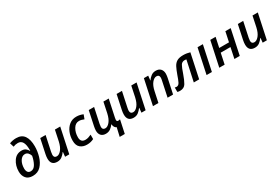

<svg xmlns="http://www.w3.org/2000/svg" viewBox="100 -2102 5284 3628"><g transform="rotate(-30 2742.5 -288.5)"><path d="M239 10Q350 10 418 -62.5Q486 -135 517.5 -243Q549 -351 549 -458Q549 -604 493.5 -686Q438 -768 317 -768Q277 -768 238 -760Q199 -752 171 -740L198 -651Q245 -672 300 -672Q431 -672 431 -456Q431 -451 431 -442.5Q431 -434 430 -426H427Q409 -462 376.5 -487.5Q344 -513 289 -513Q175 -513 110.5 -417.5Q46 -322 46 -195Q46 -105 94 -47.5Q142 10 239 10ZM248 -86Q204 -86 183.5 -116Q163 -146 163 -193Q163 -292 205 -358Q247 -424 310 -424Q350 -424 376 -397Q402 -370 415 -329Q398 -234 357 -160Q316 -86 248 -86Z M774 10Q835 10 877.5 -23.5Q920 -57 950 -100H955L945 0H1036L1151 -541H1035L987 -312Q963 -202 914.5 -143.5Q866 -85 816 -85Q754 -85 754 -150Q754 -172 762 -212L832 -541H715L649 -229Q638 -176 638 -134Q638 10 774 10Z M1421 10Q1467 10 1503.5 0.5Q1540 -9 1571 -25V-121Q1539 -106 1507.5 -95.5Q1476 -85 1440 -85Q1338 -85 1338 -197Q1338 -298 1384 -376.5Q1430 -455 1508 -455Q1540 -455 1566.5 -447Q1593 -439 1616 -429L1650 -520Q1619 -534 1582.5 -542.5Q1546 -551 1504 -551Q1415 -551 1351.5 -501Q1288 -451 1254 -369Q1220 -287 1220 -190Q1220 -86 1277 -38Q1334 10 1421 10Z M2026 191H2137L2198 -94Q2173 -87 2158 -87Q2123 -87 2123 -122Q2123 -138 2129 -165L2209 -541H2093L2045 -312Q2021 -202 1972.5 -143.5Q1924 -85 1874 -85Q1812 -85 1812 -150Q1812 -172 1820 -212L1890 -541H1773L1707 -229Q1702 -204 1698.5 -179.5Q1695 -155 1695 -134Q1695 -66 1731 -28Q1767 10 1832 10Q1891 10 1934 -20.5Q1977 -51 2006 -93H2010Q2018 -15 2069 4Z M2440 10Q2501 10 2543.5 -23.5Q2586 -57 2616 -100H2621L2611 0H2702L2817 -541H2701L2653 -312Q2629 -202 2580.5 -143.5Q2532 -85 2482 -85Q2420 -85 2420 -150Q2420 -172 2428 -212L2498 -541H2381L2315 -229Q2304 -176 2304 -134Q2304 10 2440 10Z M2861 2H2980L3029 -228Q3052 -338 3100 -396Q3148 -454 3198 -454Q3259 -454 3259 -392Q3259 -368 3250 -328L3180 2H3300L3368 -318Q3372 -340 3375.5 -363Q3379 -386 3379 -407Q3379 -474 3342.5 -513Q3306 -552 3239 -552Q3178 -552 3135 -518.5Q3092 -485 3062 -442H3060L3071 -542H2977Z M3450 8Q3541 8 3581 -60Q3621 -128 3660 -241Q3698 -355 3726 -403.5Q3754 -452 3815 -452Q3832 -452 3850 -448L3753 0H3870L3982 -526Q3954 -535 3916 -541.5Q3878 -548 3836 -548Q3748 -548 3698.5 -519Q3649 -490 3618.5 -431Q3588 -372 3556 -282Q3525 -190 3500 -140.5Q3475 -91 3431 -91Q3411 -91 3394 -98V-1Q3417 8 3450 8Z M4032 0 4147 -541H4263L4148 0Z M4309 0 4425 -541H4541L4495 -324H4708L4754 -541H4870L4756 0H4639L4688 -233H4475L4426 0Z M5085 10Q5146 10 5188.5 -23.5Q5231 -57 5261 -100H5266L5256 0H5347L5462 -541H5346L5298 -312Q5274 -202 5225.5 -143.5Q5177 -85 5127 -85Q5065 -85 5065 -150Q5065 -172 5073 -212L5143 -541H5026L4960 -229Q4949 -176 4949 -134Q4949 10 5085 10Z"/></g></svg>

Font: Noto Sans UI Medium
Style: Italic
Weight: 500
Italic angle: -12°
Designer: Monotype Design Team
Foundry: Monotype Imaging Inc.
Version: Version 1.901